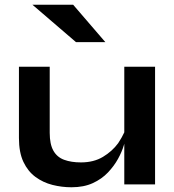

<svg xmlns="http://www.w3.org/2000/svg" viewBox="-20 -779 733 811"><path d="M635 0H505V-172Q504 -168 503 -165Q495 -138 478.5 -108Q462 -78 436 -50.5Q410 -23 372 -5.5Q334 12 282 12Q241 12 201.5 2Q162 -8 130 -31.5Q98 -55 79 -95Q60 -135 60 -196V-497H190V-218Q190 -170 205.5 -142.5Q221 -115 251 -104Q281 -93 322 -93Q376 -93 415 -116.5Q454 -140 479 -174Q495 -198 505 -220V-497H635ZM301 -601 117 -759H289L425 -601Z"/></svg>

Font: Syne Modified
Style: Bold
Weight: 700
Designer: Lucas Descroix
Foundry: Bonjour Monde
Version: Version 2.200